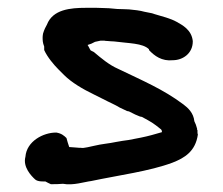

<svg xmlns="http://www.w3.org/2000/svg" viewBox="-20 -478 571 491"><path d="M45 -77C38 -51 60 -28 70 -19C77 -13 91 -14 96 -14C100 -12 105 -9 110 -7H114C123 -7 129 -7 141 -8C167 -3 196 -13 213 -15C284 -30 362 -40 421 -62C452 -74 480 -91 486 -134C485 -137 485 -137 485 -141V-145C484 -146 484 -146 484 -148V-149C482 -157 480 -162 477 -168C475 -189 461 -202 449 -211C397 -250 344 -272 282 -302C259 -312 239 -329 220 -345L212 -349C209 -353 208 -357 204 -363C211 -365 216 -367 223 -371L237 -374H247C247 -374 250 -373 257 -373C260 -373 264 -372 272 -372C309 -367 345 -368 361 -352V-350C375 -335 394 -321 422 -324C447 -324 473 -341 473 -372V-373C470 -402 446 -414 432 -422C416 -431 395 -436 375 -442C374 -442 371 -444 364 -445L349 -448C339 -451 322 -453 310 -454C303 -454 294 -455 280 -455C273 -456 265 -456 258 -457H257C249 -457 238 -458 227 -458H200C160 -458 115 -454 100 -415C97 -410 93 -402 90 -392V-391C90 -391 89 -388 89 -383C89 -375 89 -369 93 -359V-350C101 -332 118 -312 129 -301L144 -286C163 -267 192 -250 219 -237L243 -225C258 -217 275 -210 286 -203L305 -194C307 -194 309 -193 310 -193L326 -185L338 -180L343 -179C367 -166 371 -164 392 -147C393 -145 394 -144 394 -143V-140C377 -135 360 -130 340 -126L309 -120C300 -119 288 -117 277 -115C259 -111 240 -110 220 -105C214 -104 193 -98 187 -100H183C181 -100 161 -102 157 -102C154 -110 152 -118 150 -125C144 -131 137 -137 124 -139H123C91 -139 48 -117 45 -77Z"/></svg>

Font: Scribbler
Style: Blk
Weight: 900
Designer: Mew Too
Foundry: Cannot Into Space Fonts
Version: Version 1.001